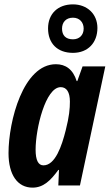

<svg xmlns="http://www.w3.org/2000/svg" viewBox="-20 -849 502 879"><path d="M314 -607C383 -607 426 -654 426 -721C426 -785 379 -829 314 -829C244 -829 200 -785 200 -719C200 -651 242 -607 314 -607ZM314 -669C280 -669 264 -688 264 -718C264 -747 282 -768 314 -768C344 -768 363 -747 363 -718C363 -688 343 -669 314 -669ZM129 10C179 10 212 -23 247 -71H250L247 0H346L462 -545H358L334 -478H331C314 -532 280 -555 236 -555C86 -555 19 -294 19 -148C19 -49 60 10 129 10ZM179 -92C155 -92 143 -116 143 -164C143 -259 188 -450 258 -450C285 -450 300 -427 300 -384C300 -352 297 -316 281 -253C263 -181 233 -92 179 -92Z"/></svg>

Font: Noto Sans ExtraCondensed
Style: Bold Italic
Weight: 700
Width: 2
Italic angle: -12°
Designer: Monotype Design Team
Foundry: Monotype Imaging Inc.
Version: Version 2.013